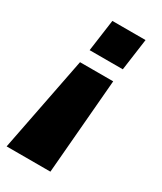

<svg xmlns="http://www.w3.org/2000/svg" viewBox="-179 -606 702 832"><g transform="rotate(30 171.5 -190.0)"><path d="M2 160 95 -315H261L221 160ZM105 -381 127 -540H293L271 -381Z"/></g></svg>

Font: Pathway Extreme 8pt Thin 12pt ExtraBold
Style: Italic
Weight: 800
Italic angle: -8°
Version: Version 1.001;gftools[0.9.26]